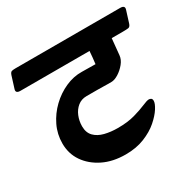

<svg xmlns="http://www.w3.org/2000/svg" viewBox="-198 -772 956 944"><g transform="rotate(-30 280.5 -300.0)"><path d="M-55 -533 -34 -600Q-29 -615 -21 -617Q-13 -619 0 -619H594Q622 -619 615 -597L594 -530Q589 -514 578.5 -512.5Q568 -511 545 -511H484L475 -419Q473 -396 455.5 -374.5Q438 -353 415.5 -339Q393 -325 375 -325Q362 -325 351.5 -325Q341 -325 328 -325.5Q315 -326 293 -326Q271 -326 234 -326Q205 -326 184 -309Q163 -292 152 -265Q141 -238 141 -208Q141 -172 161.5 -151Q182 -130 216 -121.5Q250 -113 290 -113Q346 -113 386.5 -124.5Q427 -136 453.5 -147.5Q480 -159 491 -159Q497 -159 503 -155.5Q509 -152 509 -141Q509 -126 492.5 -100Q476 -74 444.5 -46.5Q413 -19 366 0Q319 19 259 19Q186 19 131.5 -8Q77 -35 46 -80Q15 -125 15 -183Q15 -236 37.5 -282.5Q60 -329 97.5 -365Q135 -401 181 -421.5Q227 -442 274 -441L351 -440Q353 -457 355 -475.5Q357 -494 358 -511H-34Q-62 -511 -55 -533Z"/></g></svg>

Font: Alkatra SemiBold
Style: Regular
Weight: 600
Designer: Suman Bhandary
Version: Version 1.100;gftools[0.9.22]